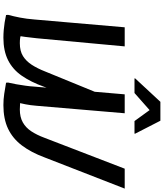

<svg xmlns="http://www.w3.org/2000/svg" viewBox="65 -1040 986 1157"><g transform="rotate(90 558.5 -462.0)"><path d="M614 11Q579 11 546 6Q513 1 479 -5L478 -17Q483 -37 488 -65.5Q493 -94 497 -122.5Q501 -151 502 -171L549 -720H663L618 -190Q615 -152 609 -122Q603 -92 597 -71L568 -99Q589 -91 604.5 -89.5Q620 -88 640 -88Q686 -88 718 -106Q750 -124 772 -157.5Q794 -191 811 -237L997 -720H1117L929 -237Q899 -156 857 -100.5Q815 -45 756 -17Q697 11 614 11ZM208 11Q185 11 161.5 9Q138 7 115.5 3.5Q93 0 71 -5L70 -17Q79 -51 86.5 -89Q94 -127 98 -177L145 -720H260L211 -190Q207 -152 203 -121.5Q199 -91 194 -68L180 -97Q194 -93 206.5 -90.5Q219 -88 241 -88Q288 -88 318.5 -107Q349 -126 371 -160Q393 -194 411 -240L553 -587L533 -317L503 -233Q475 -155 437 -100Q399 -45 343 -17Q287 11 208 11ZM453 -779V-783L594 -935H708L786 -783V-779H710L644 -870L541 -779Z"/></g></svg>

Font: Kufam Medium
Style: Italic
Weight: 500
Italic angle: -11°
Designer: Artur Schmal
Foundry: Original Type
Version: Version 1.301; ttfautohint (v1.8.3)